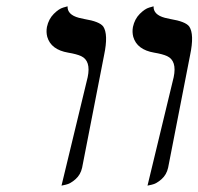

<svg xmlns="http://www.w3.org/2000/svg" viewBox="-20 -579 625 605"><path d="M444.8 5.9 527.3 -335.9Q538.1 -387.7 506.3 -402.3Q492.2 -408.7 465.8 -413.1Q411.6 -422.4 399.9 -462.9Q396 -478 398.9 -494.1Q404.3 -519 420.4 -535.2Q436.5 -551.3 450.2 -555.2L463.9 -559.1Q462.9 -532.7 499.5 -522.9Q505.9 -521.5 517.1 -519Q564.5 -511.2 576.2 -495.6Q592.8 -471.2 579.1 -405.8L509.8 -50.8Q504.9 -28.3 488.8 -14.2Q472.7 0 458.5 2.9ZM173.8 5.9 256.3 -335.9Q267.1 -387.7 235.4 -402.3Q221.2 -408.7 194.8 -413.1Q140.6 -422.4 128.9 -462.9Q125 -478 127.9 -494.1Q133.3 -519 149.4 -535.2Q165.5 -551.3 179.2 -555.2L192.9 -559.1Q191.9 -532.7 228.5 -522.9Q234.9 -521.5 246.1 -519Q293.5 -511.2 305.2 -495.6Q321.8 -471.2 308.1 -405.8L238.8 -50.8Q233.9 -28.3 217.8 -14.2Q201.7 0 187.5 2.9Z"/></svg>

Font: Linux Libertine Display Slanted O
Style: Slanted
Weight: 400
Designer: Philipp H. Poll
Foundry: Philipp H. Poll
Version: Version 5.0.9